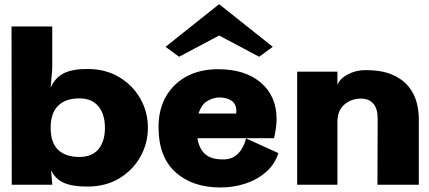

<svg xmlns="http://www.w3.org/2000/svg" viewBox="-20 -817 1897 849"><path d="M32 0 31 -700H211V-513L204 -429Q223 -473 261 -492.5Q299 -512 366 -512Q447 -512 507 -476Q567 -440 600.5 -381Q634 -322 634 -252Q634 -183 600.5 -123.5Q567 -64 507 -28Q447 8 366 8Q299 8 261.5 -9Q224 -26 206 -64L211 -3V0ZM331 -123Q387 -123 415.5 -157.5Q444 -192 444 -252Q444 -312 415 -347Q386 -382 331 -382Q270 -382 237 -349.5Q204 -317 204 -252Q204 -186 237 -154.5Q270 -123 331 -123Z M1211 -140Q1195 -90 1156 -56Q1117 -22 1064.5 -5Q1012 12 955 12Q831 12 756 -55.5Q681 -123 681 -255Q681 -333 714 -390.5Q747 -448 806 -479.5Q865 -511 944 -511Q1064 -511 1133.5 -451.5Q1203 -392 1203 -291Q1203 -271 1200 -250Q1197 -229 1192 -206H853Q860 -161 886 -136.5Q912 -112 967 -112Q1008 -112 1033 -138Q1058 -164 1068 -205ZM949 -386Q925 -386 898 -371Q871 -356 858 -315H1024Q1025 -317 1025 -320.5Q1025 -324 1025 -326Q1025 -357 1004 -371.5Q983 -386 949 -386ZM772 -566 712 -610 947 -797H951L1186 -610L1126 -566L949 -660Z M1596 -507Q1668 -507 1714 -487Q1760 -467 1786 -435Q1812 -403 1822 -365.5Q1832 -328 1832 -292V0H1649L1650 -292Q1650 -337 1630.5 -359Q1611 -381 1576 -381Q1533 -381 1502.5 -354.5Q1472 -328 1472 -278V0H1294V-500H1472V-441Q1482 -469 1518 -488Q1554 -507 1596 -507Z"/></svg>

Font: Panamera Black
Style: Regular
Weight: 900
Designer: Bastien Sozeau
Foundry: NBR — Bastien Sozeau
Version: Version 3.002; ttfautohint (v1.8.4.7-5d5b);gftools[0.9.33]